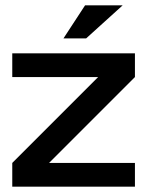

<svg xmlns="http://www.w3.org/2000/svg" viewBox="-20 -700 552 720"><path d="M26 -500V-411H348L26 -89V0H486V-89H164L486 -411V-500ZM218 -556H303L440 -680H299Z"/></svg>

Font: LT Wave Medium
Style: Regular
Weight: 500
Designer: Daniel Lyons
Version: Version 2.5 (Glyphs App)